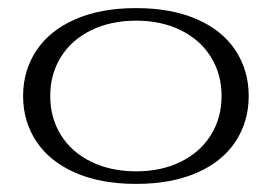

<svg xmlns="http://www.w3.org/2000/svg" viewBox="-20 -444 672 474"><path d="M37 -207Q37 -270 70 -319.5Q103 -369 166 -396.5Q229 -424 316 -424Q403 -424 466 -396.5Q529 -369 561.5 -319.5Q594 -270 594 -207Q594 -144 561.5 -94.5Q529 -45 466 -17.5Q403 10 316 10Q229 10 166 -17.5Q103 -45 70 -94.5Q37 -144 37 -207ZM527 -207Q527 -261 500.5 -303.5Q474 -346 426 -369.5Q378 -393 316 -393Q254 -393 205.5 -369.5Q157 -346 130.5 -303.5Q104 -261 104 -207Q104 -153 130.5 -110.5Q157 -68 205.5 -44.5Q254 -21 316 -21Q378 -21 426 -44.5Q474 -68 500.5 -110.5Q527 -153 527 -207Z"/></svg>

Font: Trirong Light
Style: Regular
Weight: 300
Designer: Katatrad Team
Foundry: CadsonDemak
Version: Version 1.001